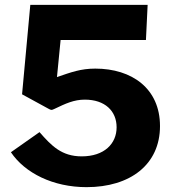

<svg xmlns="http://www.w3.org/2000/svg" viewBox="-20 -762 725 792"><path d="M105 -742 71 -373 179 -314C192 -307 192 -307 205 -313C251 -335 285 -351 330 -351C413 -351 461 -304 461 -237C461 -169 410 -117 317 -117C234 -117 192 -161 143 -217L25 -134C83 -48 199 10 337 10C517 10 640 -83 640 -242C640 -397 524 -479 373 -479C313 -479 273 -464 215 -444L230 -597H582L589 -742Z"/></svg>

Font: 18Franklin
Style: Bold
Weight: 700
Designer: Pablo Impallari, Rodrigo Fuenzalida (Modified by Dan O. Williams)
Version: Version 0.025;PS 000.025;hotconv 1.0.88;makeotf.lib2.5.64775